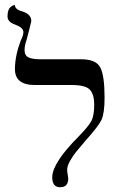

<svg xmlns="http://www.w3.org/2000/svg" viewBox="-20 -766 516 797"><path d="M82 -558.1Q82 -535.2 98.6 -527.6Q115.2 -520 147 -520H316.9Q378.9 -520 396.5 -485.6Q414.1 -451.2 414.1 -360.8Q414.1 -296.9 401.6 -269.5Q389.2 -242.2 335 -182.1Q306.2 -147.9 294.7 -134Q283.2 -120.1 271 -98.6Q258.8 -77.1 258.8 -61Q258.8 -53.2 261 -41.5Q263.2 -29.8 263.2 -24.9Q263.2 11.2 230 11.2Q196.8 11.2 196.8 -29.8Q196.8 -89.8 308.1 -201.2Q347.2 -241.2 359.1 -263.7Q371.1 -286.1 371.1 -332Q371.1 -374 353 -393.6Q335 -413.1 277.8 -413.1H125Q42 -413.1 42 -479Q42 -533.2 65.9 -597.2Q77.1 -619.1 77.1 -632.8Q77.1 -650.9 44.9 -663.1Q10.7 -674.3 11.2 -698.2Q11.2 -711.4 14.2 -720.7Q17.1 -730 21.5 -734.4Q25.9 -738.8 30.5 -741.5Q35.2 -744.1 38.1 -745.1L41 -746.1Q43 -726.1 70.8 -719.2Q109.9 -708 109.9 -678.2Q109.9 -676.3 101.3 -642.6Q92.8 -608.9 90.8 -602.1Q82 -577.1 82 -558.1Z"/></svg>

Font: Linux Biolinum O
Style: Bold
Weight: 700
Designer: Philipp H. Poll
Foundry: Philipp H. Poll
Version: Version 1.3.2